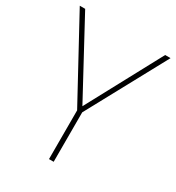

<svg xmlns="http://www.w3.org/2000/svg" viewBox="-172 -886 849 925"><g transform="rotate(30 252.5 -423.0)"><path d="M253 -367 30 -780H0L241 -337V-66H267V-341L505 -780H475Z"/></g></svg>

Font: Noto Sans Malayalam UI Thin
Style: Regular
Weight: 100
Designer: Jelle Bosma - Monotype Design Team
Foundry: Monotype Imaging Inc.
Version: Version 2.104